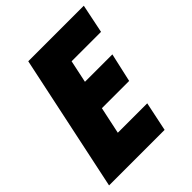

<svg xmlns="http://www.w3.org/2000/svg" viewBox="-201 -830 946 946"><g transform="rotate(-45 272.0 -357.0)"><path d="M6 0H393L425 -153H220L250 -294H440L474 -445H283L308 -563H513L544 -714H157Z"/></g></svg>

Font: Noto Sans SemiCondensed Black
Style: Italic
Weight: 900
Width: 4
Italic angle: -12°
Designer: Monotype Design Team
Foundry: Monotype Imaging Inc.
Version: Version 2.013